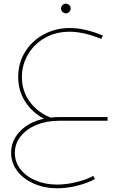

<svg xmlns="http://www.w3.org/2000/svg" viewBox="-20 -651 670 1035"><path d="M60 173Q60 222 90 261Q120 300 172.5 322Q225 344 288 344Q338 344 392.5 330.5Q447 317 483 297L492 314Q449 337 394.5 350.5Q340 364 289 364Q220 364 163 339Q106 314 73 270.5Q40 227 40 173Q40 106 88.5 56Q137 6 217 -11Q152 -46 115 -104.5Q78 -163 78 -236Q78 -311 115 -371Q152 -431 216 -465.5Q280 -500 356 -500Q438 -500 535 -459L526 -441Q431 -480 355 -480Q281 -480 222.5 -447Q164 -414 131 -357.5Q98 -301 98 -235Q98 -160 140.5 -102.5Q183 -45 253 -17Q274 -20 297 -20V-19L298 -20H560V0H297Q230 0 176 22.5Q122 45 91 84.5Q60 124 60 173ZM309 -605Q309 -616 317 -623.5Q325 -631 335 -631Q346 -631 353.5 -623.5Q361 -616 361 -605Q361 -595 353.5 -587Q346 -579 335 -579Q325 -579 317 -587Q309 -595 309 -605Z"/></svg>

Font: Montserrat-Arabic Thin
Style: Regular
Weight: 250
Designer: Mohamed Gaber
Foundry: Kief Type Foundry
Version: Version 5.008